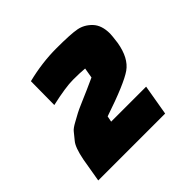

<svg xmlns="http://www.w3.org/2000/svg" viewBox="-110 -852 621 621"><g transform="rotate(-45 200.0 -542.0)"><path d="M85 -724Q153 -741 218.5 -741Q284 -741 310 -736Q336 -731 355.5 -710.5Q375 -690 375 -652Q375 -643 371 -613Q361 -554 327 -530Q293 -506 180 -468L176 -448H336L318 -343H12L26 -425Q35 -471 48.5 -487Q62 -503 68 -511Q74 -519 93.5 -529.5Q113 -540 120 -544Q127 -548 155 -560Q183 -572 192 -576L232 -594L238 -629Q217 -631 184 -631Q151 -631 84 -616Z"/></g></svg>

Font: Faster One
Style: Regular
Weight: 400
Designer: Eduardo Rodriguez Tunni
Foundry: Eduardo Rodriguez Tunni
Version: Version 1.002